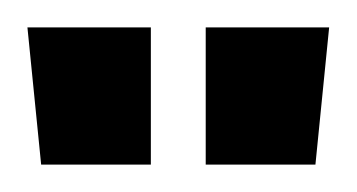

<svg xmlns="http://www.w3.org/2000/svg" viewBox="-30 -720 260 140"><path d="M0 -600H80V-700H-10ZM120 -600H200L210 -700H120Z"/></svg>

Font: Millimetre
Style: Regular
Weight: 500
Designer: Jérémy Landes
Version: Version 1.0